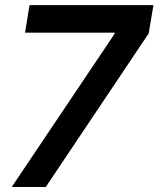

<svg xmlns="http://www.w3.org/2000/svg" viewBox="-20 -748 634 768"><path d="M26.9 0 438 -612.3 439 -617.2H80.1L98.1 -727.5H593.8L574.7 -614.3L163.1 0Z"/></svg>

Font: Inter Tight SemiBold
Style: Italic
Weight: 600
Italic angle: -9.39999°
Designer: Rasmus Andersson
Foundry: rsms
Version: Version 3.004